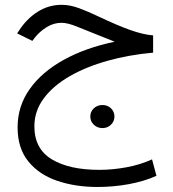

<svg xmlns="http://www.w3.org/2000/svg" viewBox="-20 -430 711 788"><path d="M608.4 -284.7V-213.9Q509.3 -205.1 421.1 -180.4Q333 -155.8 265.6 -116.9Q198.2 -78.1 159.7 -26.4Q121.1 25.4 121.1 88.4Q121.1 180.7 192.6 223.9Q264.2 267.1 387.7 267.1Q441.4 267.1 497.8 256.8Q554.2 246.6 604 224.1L622.1 291.5Q572.8 314 509.3 325.7Q445.8 337.4 380.4 337.4Q289.1 337.4 214.6 312Q140.1 286.6 96.2 232.4Q52.2 178.2 52.2 92.8Q52.2 5.4 102.1 -64.7Q151.9 -134.8 241.5 -184.3Q331.1 -233.9 450.7 -258.8Q439 -263.2 422.1 -270.3Q405.3 -277.3 387.2 -284.2Q332.5 -305.7 295.2 -321Q257.8 -336.4 232.4 -336.4Q200.2 -336.4 171.9 -318.8Q143.6 -301.3 124 -276.9L112.8 -262.2L50.3 -293L57.6 -303.7Q88.9 -352.5 134 -381.3Q179.2 -410.2 232.9 -410.2Q267.1 -410.2 304.2 -396.5Q341.3 -382.8 384.3 -362.3Q461.4 -325.7 514.2 -306.9Q566.9 -288.1 608.4 -284.7ZM350.6 48.3Q350.6 28.3 365 14.6Q379.4 1 400.4 1Q421.4 1 435.5 14.6Q449.7 28.3 449.7 48.3Q449.7 67.9 435.5 81.8Q421.4 95.7 400.4 95.7Q379.4 95.7 365 81.8Q350.6 67.9 350.6 48.3Z"/></svg>

Font: Vazirmatn RD Light
Style: Regular
Weight: 300
Designer: Saber Rastikerdar
Foundry: Saber Rastikerdar
Version: Version 32.102